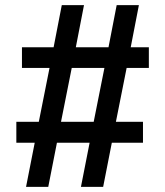

<svg xmlns="http://www.w3.org/2000/svg" viewBox="-20 -732 646 752"><path d="M476 -466 434 -255H540V-173H418L384 0H297L331 -173H203L169 0H82L116 -173H44V-255H132L174 -466H66V-547H190L222 -712H309L277 -547H405L437 -712H524L492 -547H563V-466ZM389 -466H261L219 -255H347Z"/></svg>

Font: Muli
Style: Bold
Weight: 700
Designer: Vernon Adams
Foundry: Vernon Adams
Version: Version 2.001